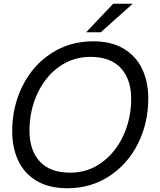

<svg xmlns="http://www.w3.org/2000/svg" viewBox="-20 -993 855 1023"><path d="M45 -294Q45 -424 99.5 -534Q154 -644 252.5 -708.5Q351 -773 477 -773Q574 -773 640 -733Q706 -693 738 -624.5Q770 -556 770 -468Q770 -338 715.5 -228.5Q661 -119 562.5 -54.5Q464 10 339 10Q241 10 175 -29.5Q109 -69 77 -137.5Q45 -206 45 -294ZM679 -467Q679 -570 624 -630Q569 -690 462 -690Q367 -690 292.5 -635.5Q218 -581 177.5 -490.5Q137 -400 137 -297Q137 -193 191.5 -133Q246 -73 354 -73Q449 -73 523 -127.5Q597 -182 638 -272.5Q679 -363 679 -467ZM517 -821H439L583 -973H687Z"/></svg>

Font: Open Sauce Sans
Style: Italic
Weight: 400
Italic angle: -10°
Designer: Alfredo Marco Pradil
Foundry: Creative Sauce Fz LLC
Version: Version 1.477